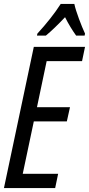

<svg xmlns="http://www.w3.org/2000/svg" viewBox="-20 -951 450 971"><path d="M169 -781 167 -771H212C240 -794 273 -826 309 -864C327 -828 347 -796 365 -771H408L410 -781C393 -817 363 -895 356 -931H287C257 -884 215 -831 169 -781ZM0 0H259L274 -72H95L151 -337H318L334 -409H167L216 -642H395L410 -714H151Z"/></svg>

Font: Noto Sans ExtraCondensed
Style: Italic
Weight: 400
Width: 2
Italic angle: -12°
Designer: Monotype Design Team
Foundry: Monotype Imaging Inc.
Version: Version 2.013